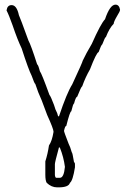

<svg xmlns="http://www.w3.org/2000/svg" viewBox="-20 -705 540 823"><path d="M475.1 -685.1Q490.7 -685.1 494.6 -663.6Q494.6 -656.2 482.9 -638.2Q467.3 -611.8 467.3 -603Q448.7 -584.5 434.1 -546.4Q430.2 -546.4 418.5 -515.1Q413.6 -512.2 402.8 -481.9Q393.1 -479 365.7 -407.7Q345.7 -373 332.5 -335.4Q327.6 -333 311 -290.5Q304.7 -289.6 297.4 -261.2Q293.5 -261.2 285.6 -228Q279.8 -228 264.2 -165.5Q258.8 -165.5 254.4 -144Q254.4 -139.6 273.9 -89.4Q281.2 -75.7 287.6 -52.2Q290.5 -52.2 297.4 -9.3Q301.3 -9.3 301.3 0.5V12.2Q292 70.3 279.8 78.6Q274.4 98.1 231 98.1H225.1Q200.2 98.1 180.2 78.6Q174.3 69.3 174.3 43.5V-13.2Q184.6 -45.4 189.9 -81.5Q203.1 -100.1 209.5 -140.1Q209.5 -152.3 182.1 -212.4L158.7 -274.9Q143.1 -308.6 131.3 -345.2Q127.9 -345.7 115.7 -380.4Q102.5 -405.8 72.8 -497.6Q55.2 -533.7 33.7 -597.2Q18.1 -641.1 8.3 -659.7V-661.6Q11.7 -683.1 29.8 -683.1Q51.8 -683.1 61 -640.1Q66.9 -627.9 102.1 -530.8Q111.8 -514.6 139.2 -429.2Q143.6 -428.2 150.9 -399.9Q158.7 -390.1 191.9 -298.3Q197.3 -293 211.4 -255.4Q217.3 -233.9 225.1 -220.2L229 -206.5H232.9Q266.6 -307.1 289.6 -343.3Q334.5 -439.9 334.5 -444.8Q348.1 -474.1 373.5 -517.1Q412.1 -604 430.2 -622.6Q451.2 -685.1 475.1 -685.1ZM232.9 -73.7Q215.3 -9.8 215.3 -1.5V45.4Q216.8 57.1 221.2 57.1H236.8Q253.9 57.1 258.3 10.3Q252.9 -31.7 236.8 -71.8Z"/></svg>

Font: CEF Fonts CJK Mono
Style: Regular
Weight: 400
Designer: PartyBoss (派对大魔王)
Version: Release 2.25